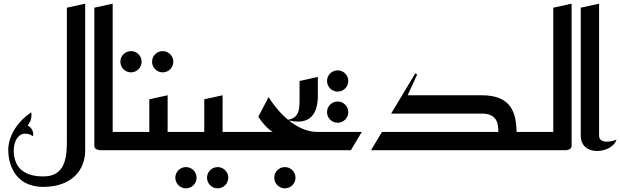

<svg xmlns="http://www.w3.org/2000/svg" viewBox="-20 -820 3385 1048"><path d="M445 0V-800L345 -778V-40C345 71 318 143 216 143C92 143 55 76 55 0C55 -39 73 -86 111 -90C129 -92 141 -88 160 -77C166 -100 152 -125 131 -135C150 -160 154 -182 151 -207C88 -167 25 -88 25 0C25 62 53 200 216 200C367 200 445 113 445 0Z M595 -800 495 -778V-23C495 2 535 0 535 0H715V-100H595Z M810 -483C810 -451 836 -425 868 -425C900 -425 926 -451 926 -483C926 -515 900 -541 868 -541C836 -541 810 -515 810 -483ZM637 -483C637 -451 663 -425 695 -425C727 -425 753 -451 753 -483C753 -515 727 -541 695 -541C663 -541 637 -515 637 -483Z M895 -300 795 -278V-100H675V0H1015V-100H895Z M937 150C937 182 963 208 995 208C1027 208 1053 182 1053 150C1053 118 1027 92 995 92C963 92 937 118 937 150ZM1110 150C1110 182 1136 208 1168 208C1200 208 1226 182 1226 150C1226 118 1200 92 1168 92C1136 92 1110 118 1110 150Z M1195 -300 1095 -278V-100H975V0H1315V-100H1195Z M1477 150C1477 182 1503 208 1535 208C1567 208 1593 182 1593 150C1593 118 1567 92 1535 92C1503 92 1477 118 1477 150Z M1468 -100H1275V0H1895L1955 -100H1711C1615 -100 1516 -179 1446 -290L1390 -183C1406 -157 1440 -116 1468 -100Z M1765 -378C1765 -346 1791 -320 1823 -320C1855 -320 1881 -346 1881 -378C1881 -410 1855 -436 1823 -436C1791 -436 1765 -410 1765 -378ZM1765 -208C1765 -176 1791 -150 1823 -150C1855 -150 1881 -176 1881 -208C1881 -240 1855 -266 1823 -266C1791 -266 1765 -240 1765 -208Z M1715 -300V-400L1615 -378V-300C1615 -230 1620 -175 1545 -165C1580 -158 1715 -117 1715 -300Z M2920 -100H2800C2797 -201 2774 -300 2610 -300H2205L2257 -413L2247 -420L2115 -200H2610C2685 -200 2701 -156 2700 -100H2065L2005 0H2920Z M3100 -800 3000 -778V-100H2880V0H3060C3060 0 3100 2 3100 -23Z M3250 -800 3150 -778V-80C3150 40 3324 17 3345 -58C3320 -46 3250 -33 3250 -80Z"/></svg>

Font: Reem Kufi
Style: Regular
Weight: 400
Designer: Khaled Hosny
Version: Version 0.007